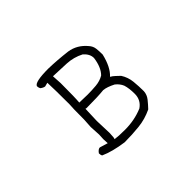

<svg xmlns="http://www.w3.org/2000/svg" viewBox="-127 -958 1254 1254"><g transform="rotate(-45 500.0 -331.5)"><path d="M468 -376Q505 -376 545.5 -379.5Q586 -383 618 -402Q656 -440 666 -516Q666 -554 630 -585Q576 -613 515 -616Q454 -619 392 -621L396 -554Q396 -416 392 -378ZM477 -41Q566 -41 642 -73Q689 -105 689 -162Q689 -213 678 -248Q666 -277 639 -298Q593 -322 560 -325Q503 -319 400 -319L392 -321L388 -212L392 -99L391 -82Q391 -57 386 -46Q417 -41 477 -41ZM418 15Q318 1 254 -28Q248 -36 248 -53Q264 -76 280 -76Q283 -76 336 -59L334 -98L336 -139L332 -212L336 -278Q336 -391 339 -416Q339 -554 336 -617L309 -610Q294 -612 278 -625Q272 -637 272 -649Q280 -678 407 -678Q486 -676 577 -665Q648 -654 697 -595Q716 -574 719 -548Q722 -522 722 -492Q700 -398 653 -355Q669 -346 682 -333.5Q695 -321 709 -308Q734 -269 738.5 -223Q743 -177 743 -132Q741 -101 721 -76Q701 -51 679 -28Q619 1 553 8Q487 15 418 15Z"/></g></svg>

Font: Yozai
Style: Regular
Weight: 400
Designer: LXGW / Y.OzVox
Foundry: LXGW / Y.OzVox
Version: Version 0.861;October 22, 2024